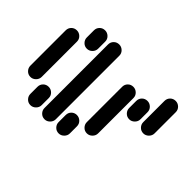

<svg xmlns="http://www.w3.org/2000/svg" viewBox="-181 -631 962 962"><g transform="rotate(-45 300.0 -150.0)"><path d="M135 -50Q135 -34 147 -22Q159 -10 175 -10H425Q442 -10 453.5 -22Q465 -34 465 -50Q465 -67 453.5 -78.5Q442 -90 425 -90H175Q159 -90 147 -78.5Q135 -67 135 -50ZM35 -150Q35 -134 47 -122Q59 -110 75 -110H125Q142 -110 153.5 -122Q165 -134 165 -150Q165 -167 153.5 -178.5Q142 -190 125 -190H75Q59 -190 47 -178.5Q35 -167 35 -150ZM35 -250Q35 -234 47 -222Q59 -210 75 -210H525Q542 -210 553.5 -222Q565 -234 565 -250Q565 -267 553.5 -278.5Q542 -290 525 -290H75Q59 -290 47 -278.5Q35 -267 35 -250ZM435 -350Q435 -334 447 -322Q459 -310 475 -310H525Q542 -310 553.5 -322Q565 -334 565 -350Q565 -367 553.5 -378.5Q542 -390 525 -390H475Q459 -390 447 -378.5Q435 -367 435 -350ZM35 -350Q35 -334 47 -322Q59 -310 75 -310H125Q142 -310 153.5 -322Q165 -334 165 -350Q165 -367 153.5 -378.5Q142 -390 125 -390H75Q59 -390 47 -378.5Q35 -367 35 -350ZM135 -450Q135 -434 147 -422Q159 -410 175 -410H425Q442 -410 453.5 -422Q465 -434 465 -450Q465 -467 453.5 -478.5Q442 -490 425 -490H175Q159 -490 147 -478.5Q135 -467 135 -450ZM335 150Q335 166 347 178Q359 190 375 190H525Q542 190 553.5 178Q565 166 565 150Q565 133 553.5 121.5Q542 110 525 110H375Q359 110 347 121.5Q335 133 335 150ZM335 50Q335 66 347 78Q359 90 375 90H425Q442 90 453.5 78Q465 66 465 50Q465 33 453.5 21.5Q442 10 425 10H375Q359 10 347 21.5Q335 33 335 50Z"/></g></svg>

Font: Matrix Sans Raster
Style: Regular
Weight: 400
Designer: Brad Neil
Version: Version 1.100